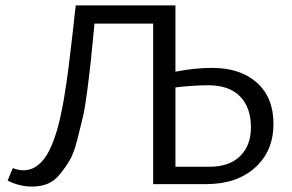

<svg xmlns="http://www.w3.org/2000/svg" viewBox="-20 -678 1075 707"><path d="M761 -428Q865 -428 926 -373.5Q987 -319 987 -222Q987 -122 919.5 -61Q852 0 739 0H544V-591H328Q320 -509 315.5 -465Q311 -421 302.5 -353Q294 -285 285.5 -248.5Q277 -212 264.5 -163Q252 -114 237 -88.5Q222 -63 201.5 -37.5Q181 -12 155.5 -1.5Q130 9 98 9Q52 9 8 -13L27 -59Q48 -51 66 -51Q96 -51 120 -70Q144 -89 161.5 -124Q179 -159 192 -206Q205 -253 215 -312Q225 -371 233 -434Q241 -497 249 -569Q255 -628 259 -658H626V-414Q696 -428 761 -428ZM752 -64Q824 -64 864 -103Q904 -142 904 -209Q904 -282 864 -323Q824 -364 747 -364Q690 -364 626 -356V-64Z"/></svg>

Font: EauTest Medium
Style: Regular
Weight: 500
Designer: Christian Thalmann (Catharsis Fonts)
Version: Version 0.001;PS 000.001;hotconv 1.0.88;makeotf.lib2.5.64775